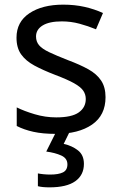

<svg xmlns="http://www.w3.org/2000/svg" viewBox="-20 -566 519 826"><path d="M434 -148Q434 -70 376 -30Q318 10 220 10Q164 10 123.5 1Q83 -8 52 -24V-104Q84 -88 129.5 -74.5Q175 -61 222 -61Q289 -61 319 -82.5Q349 -104 349 -140Q349 -160 338 -176Q327 -192 298.5 -208Q270 -224 217 -244Q165 -264 128 -284Q91 -304 71 -332Q51 -360 51 -404Q51 -472 106.5 -509Q162 -546 252 -546Q301 -546 343.5 -536.5Q386 -527 423 -510L393 -440Q359 -454 322 -464Q285 -474 246 -474Q192 -474 163.5 -456.5Q135 -439 135 -409Q135 -387 148 -371.5Q161 -356 191.5 -341.5Q222 -327 273 -307Q324 -288 360 -268Q396 -248 415 -219.5Q434 -191 434 -148ZM341 139Q341 187 304 213.5Q267 240 193 240Q161 240 143 235V180Q152 182 167 183.5Q182 185 196 185Q232 185 251 175.5Q270 166 270 141Q270 115 243.5 103Q217 91 179 86L222 0H280L254 53Q290 61 315.5 81Q341 101 341 139Z"/></svg>

Font: TSCustom
Style: Regular
Weight: 400
Designer: Monotype Design Team
Foundry: Monotype Imaging Inc.
Version: Version 2.004; ttfautohint (v1.8.3) -l 8 -r 50 -G 200 -x 14 